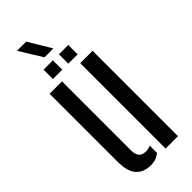

<svg xmlns="http://www.w3.org/2000/svg" viewBox="-279 -906 954 954"><g transform="rotate(-45 198.0 -429.5)"><path d="M42.5 -124V-600H129.5V-117Q129.5 -86.5 141.5 -72.5Q153.5 -58.5 179.5 -58.5Q196 -58.5 212 -66V-15.5Q186.5 7.5 148.5 7.5Q98 7.5 70.2 -23Q42.5 -53.5 42.5 -124ZM257.5 0V-600H344.5V0ZM214 -640V-706H279.5V-640ZM106 -640V-706H171.5V-640ZM152.5 -746 79 -865.5H143.5L215 -746Z"/></g></svg>

Font: Big Shoulders Stencil Display Thin SemiBold
Style: Regular
Weight: 600
Version: Version 2.001